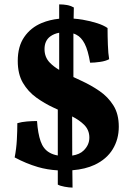

<svg xmlns="http://www.w3.org/2000/svg" viewBox="-20 -769 598 876"><path d="M309.6 -59.1Q343.8 -64.5 361.8 -82.5Q387.7 -107.9 387.7 -141.1Q387.7 -175.8 363.8 -199.7Q341.8 -221.2 309.1 -237.8ZM250 -450.2V-619.6Q226.1 -615.2 209 -602.5Q183.1 -583 183.1 -544.9Q183.1 -507.8 207.5 -482.9Q225.1 -464.8 250 -450.2ZM314.9 -417.5Q333 -408.7 352.5 -399.9Q396 -379.9 434.3 -353.5Q472.7 -327.1 497.3 -288.1Q522 -249 522 -190.9Q522 -133.8 494.4 -88.4Q466.8 -43 412.1 -17.1Q369.6 2.9 310.1 7.8Q310.5 44.9 311 86.9Q295.9 86.9 274.9 83Q253.9 79.1 243.7 73.2V8.3Q195.3 5.4 153.3 -6.8Q98.6 -22.9 46.9 -50.8Q54.7 -90.8 56.9 -131.8Q59.1 -172.9 59.1 -207Q79.1 -212.9 103 -214.8Q127 -216.8 148.9 -216.8Q152.8 -160.2 165.3 -124.5Q177.7 -88.9 205.1 -73.2Q221.2 -63.5 243.7 -59.6V-269Q234.4 -273.4 224.6 -277.8Q183.1 -296.9 145.5 -324Q107.9 -351.1 84.5 -391.1Q61 -431.2 61 -491.2Q61 -557.1 90.6 -600.1Q120.1 -643.1 170.4 -664.1Q207 -679.2 250 -683.6V-749Q269 -749 285.4 -746.1Q301.8 -743.2 316.9 -734.9Q316.4 -709 315.9 -684.1Q336.4 -682.6 356.9 -679.2Q393.1 -672.9 422.9 -663.3Q452.6 -653.8 470.7 -641.1Q470.7 -605 472.2 -564.5Q473.6 -523.9 478 -499Q461.9 -490.2 436.3 -486.6Q410.6 -482.9 391.1 -482.9Q381.8 -539.1 366.5 -569.1Q351.1 -599.1 328.6 -610.4Q322.3 -613.8 314.9 -616.2Z"/></svg>

Font: Abu Sayed
Style: Regular
Weight: 400
Designer: Jayed Ahsan Saad
Foundry: Codepotro
Version: Codepotro Abu Sayed;Version 0.800